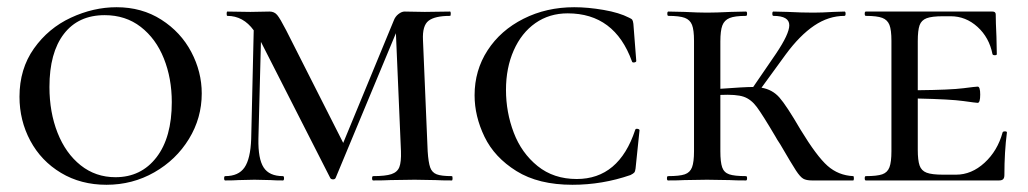

<svg xmlns="http://www.w3.org/2000/svg" viewBox="-20 -500 2849 532"><path d="M34 -232Q34 -309 74 -365.5Q114 -422 176.5 -451Q239 -480 303 -480Q373 -480 427 -445.5Q481 -411 510 -356Q539 -301 539 -241Q539 -173 503.5 -115Q468 -57 407.5 -22.5Q347 12 275 12Q204 12 149 -21Q94 -54 64 -110Q34 -166 34 -232ZM456 -217Q456 -283 434 -338Q412 -393 370 -425.5Q328 -458 270 -458Q197 -458 157 -406Q117 -354 117 -259Q117 -189 139.5 -132Q162 -75 203.5 -42Q245 -9 300 -9Q371 -9 413.5 -64Q456 -119 456 -217Z M1232 0Q1203 0 1187 -1L1129 -2L1061 -1Q1044 0 1014 0Q1011 0 1011 -6Q1011 -12 1014 -12Q1048 -12 1064.5 -17.5Q1081 -23 1086.5 -37Q1092 -51 1091 -81L1077 -408L910 -7Q908 -3 903 -3Q897 -3 895 -7L703 -384L696 -115Q695 -60 710.5 -36Q726 -12 764 -12Q767 -12 767 -6Q767 0 764 0Q742 0 730 -1L685 -2L641 -1Q628 0 604 0Q601 0 601 -6Q601 -12 604 -12Q641 -12 657.5 -36Q674 -60 676 -115L683 -416Q654 -456 610 -456Q608 -456 608 -462Q608 -468 610 -468L674 -467L727 -468Q740 -468 748 -458.5Q756 -449 773 -416L931 -104L1071 -443Q1075 -454 1084 -461Q1093 -468 1101 -468L1157 -467L1227 -468Q1229 -468 1229 -462Q1229 -456 1227 -456Q1185 -456 1167.5 -442.5Q1150 -429 1152 -389L1165 -81Q1167 -50 1172 -36Q1177 -22 1190 -17Q1203 -12 1232 -12Q1234 -12 1234 -6Q1234 0 1232 0Z M1723 -451Q1730 -448 1732 -445Q1734 -442 1735 -434L1743 -331Q1743 -328 1737.5 -327Q1732 -326 1731 -330Q1683 -463 1553 -463Q1502 -463 1463.5 -436Q1425 -409 1403.5 -360.5Q1382 -312 1382 -251Q1382 -189 1403.5 -132.5Q1425 -76 1469.5 -40Q1514 -4 1578 -4Q1695 -4 1740 -140Q1741 -144 1746.5 -143Q1752 -142 1752 -139L1741 -33Q1740 -25 1737.5 -22Q1735 -19 1727 -15Q1649 12 1566 12Q1472 12 1411 -26Q1350 -64 1322.5 -121Q1295 -178 1295 -236Q1295 -305 1331 -360.5Q1367 -416 1430.5 -448Q1494 -480 1571 -480Q1609 -480 1652.5 -472.5Q1696 -465 1723 -451Z M2344 0H2230Q2214 0 2205.5 -5Q2197 -10 2185.5 -27.5Q2174 -45 2142 -100Q2132 -115 2129 -121Q2093 -182 2077 -203.5Q2061 -225 2040.5 -232Q2020 -239 1976 -237V-81Q1976 -51 1981 -36.5Q1986 -22 2000.5 -17Q2015 -12 2047 -12Q2050 -12 2050 -6Q2050 0 2047 0Q2018 0 2002 -1L1939 -2L1876 -1Q1860 0 1831 0Q1828 0 1828 -6Q1828 -12 1831 -12Q1863 -12 1877.5 -17Q1892 -22 1897.5 -36.5Q1903 -51 1903 -81V-387Q1903 -417 1897.5 -431Q1892 -445 1877.5 -450.5Q1863 -456 1832 -456Q1829 -456 1829 -462Q1829 -468 1832 -468L1877 -467Q1915 -465 1939 -465Q1964 -465 2004 -467L2047 -468Q2050 -468 2050 -462Q2050 -456 2047 -456Q2016 -456 2001.5 -450Q1987 -444 1981.5 -429.5Q1976 -415 1976 -385V-254Q2043 -259 2067 -259L2130 -351Q2167 -406 2167 -430Q2167 -456 2123 -456Q2120 -456 2120 -462Q2120 -468 2123 -468L2163 -467Q2201 -465 2234 -465Q2257 -465 2289 -467L2320 -468Q2323 -468 2323 -462Q2323 -456 2320 -456Q2276 -456 2236 -429Q2196 -402 2157 -349L2090 -257Q2120 -252 2139.5 -230Q2159 -208 2198 -141Q2243 -67 2273 -40.5Q2303 -14 2344 -12Q2346 -12 2346 -6Q2346 0 2344 0Z M2770 -133Q2763 -79 2763 -15Q2763 -7 2759.5 -3.5Q2756 0 2748 0H2379Q2376 0 2376 -6Q2376 -12 2379 -12Q2410 -12 2424.5 -17Q2439 -22 2444.5 -36.5Q2450 -51 2450 -81V-387Q2450 -417 2444.5 -431Q2439 -445 2424.5 -450.5Q2410 -456 2379 -456Q2376 -456 2376 -462Q2376 -468 2379 -468H2730Q2739 -468 2739 -460Q2739 -440 2741 -398L2742 -350Q2742 -347 2736.5 -347Q2731 -347 2730 -350Q2721 -396 2688.5 -425.5Q2656 -455 2614 -455H2593Q2562 -455 2547.5 -449.5Q2533 -444 2528 -430Q2523 -416 2523 -386V-250Q2614 -251 2649 -255.5Q2684 -260 2689 -260Q2696 -260 2696 -238Q2696 -215 2689 -215Q2685 -215 2649.5 -220Q2614 -225 2523 -227V-85Q2523 -56 2528 -41.5Q2533 -27 2547.5 -21.5Q2562 -16 2593 -16H2629Q2672 -16 2708 -49Q2744 -82 2758 -133Q2759 -136 2764.5 -136Q2770 -136 2770 -133Z"/></svg>

Font: Cormorant SC Medium
Style: Regular
Weight: 500
Designer: Christian Thalmann (Catharsis Fonts)
Version: Version 3.000